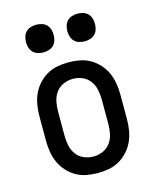

<svg xmlns="http://www.w3.org/2000/svg" viewBox="-112 -814 725 898"><g transform="rotate(-15 250.0 -364.5)"><path d="M250 8Q223 8 196 3Q169 -2 145.5 -15.5Q122 -29 103.5 -49.5Q85 -70 74 -94.5Q63 -119 58.5 -146Q54 -173 54 -200V-320Q54 -347 58.5 -374Q63 -401 74 -425.5Q85 -450 103.5 -470.5Q122 -491 145.5 -504.5Q169 -518 196 -523Q223 -528 250 -528Q277 -528 304 -523Q331 -518 354.5 -504.5Q378 -491 396.5 -470.5Q415 -450 426 -425.5Q437 -401 441.5 -374Q446 -347 446 -320V-200Q446 -173 441.5 -146Q437 -119 426 -94.5Q415 -70 396.5 -49.5Q378 -29 354.5 -15.5Q331 -2 304 3Q277 8 250 8ZM250 -72Q274 -72 296 -81.5Q318 -91 332 -110Q346 -129 351 -152.5Q356 -176 356 -200V-320Q356 -344 351 -367.5Q346 -391 332 -410Q318 -429 296 -438.5Q274 -448 250 -448Q226 -448 204 -438.5Q182 -429 168 -410Q154 -391 149 -367.5Q144 -344 144 -320V-200Q144 -176 149 -152.5Q154 -129 168 -110Q182 -91 204 -81.5Q226 -72 250 -72ZM350 -603Q337 -603 323.5 -607Q310 -611 300.5 -620.5Q291 -630 287 -643.5Q283 -657 283 -670Q283 -683 287 -696.5Q291 -710 300.5 -719.5Q310 -729 323.5 -733Q337 -737 350 -737Q363 -737 376.5 -733Q390 -729 399.5 -719.5Q409 -710 413 -696.5Q417 -683 417 -670Q417 -657 413 -643.5Q409 -630 399.5 -620.5Q390 -611 376.5 -607Q363 -603 350 -603ZM150 -603Q137 -603 123.5 -607Q110 -611 100.5 -620.5Q91 -630 87 -643.5Q83 -657 83 -670Q83 -683 87 -696.5Q91 -710 100.5 -719.5Q110 -729 123.5 -733Q137 -737 150 -737Q163 -737 176.5 -733Q190 -729 199.5 -719.5Q209 -710 213 -696.5Q217 -683 217 -670Q217 -657 213 -643.5Q209 -630 199.5 -620.5Q190 -611 176.5 -607Q163 -603 150 -603Z"/></g></svg>

Font: Iosevka Medium
Style: Regular
Weight: 500
Monospace: yes
Designer: Belleve Invis
Foundry: Belleve Invis
Version: Version 32.5.0; ttfautohint (v1.8.4)